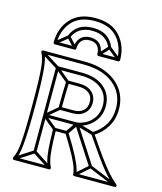

<svg xmlns="http://www.w3.org/2000/svg" viewBox="-122 -913 851 1010"><g transform="rotate(15 303.5 -408.0)"><path d="M138 -62H154V-260Q154 -260 154 -260Q154 -260 154 -260V-520Q154 -523 148.5 -517.5Q143 -512 146 -512H277Q277 -512 277 -512Q277 -512 277 -512Q348 -512 388 -479Q428 -446 428 -390Q428 -390 428 -390Q428 -390 428 -390Q428 -342 398.5 -309Q369 -276 320 -268Q319 -268 320 -268Q321 -268 321 -268H146V-252H321Q321 -252 321.5 -252Q322 -252 322 -252Q377 -262 410.5 -299Q444 -336 444 -390Q444 -390 444 -390Q444 -390 444 -390Q444 -452 399.5 -490Q355 -528 277 -528Q277 -528 277 -528Q277 -528 277 -528H146Q143 -528 140.5 -525.5Q138 -523 138 -520V-260Q138 -260 138 -260Q138 -260 138 -260ZM328 -264 314 -256 442 -58 456 -66ZM237 7 245 -7 150 -69Q149 -70 146.5 -70Q144 -70 142 -69L46 -7L54 7L150 -55Q152 -57 146 -57Q140 -57 142 -55ZM596 7 602 -7 452 -69Q450 -71 448 -70.5Q446 -70 444 -68L374 -6L384 6L454 -56Q456 -58 450 -57Q444 -56 446 -55ZM54 -587 46 -573 142 -513Q142 -513 141.5 -513.5Q141 -514 141 -514L212 -455L222 -467L151 -526Q151 -526 151 -526.5Q151 -527 150 -527ZM219 -311 209 -323 141 -266Q138 -264 138 -260Q138 -256 141 -254L210 -197L220 -209L151 -266Q148 -268 148 -260Q148 -252 151 -254ZM275 -208 289 -198 328 -255Q330 -257 323 -255Q316 -253 319 -252L413 -225L417 -241L323 -268Q321 -269 318.5 -268Q316 -267 314 -265ZM50 8H241Q246 8 248 4Q250 0 248 -4Q241 -18 235.5 -38.5Q230 -59 227 -97.5Q224 -136 223 -203L215 -195H282L275 -199Q318 -130 338 -91.5Q358 -53 364 -33.5Q370 -14 371 1Q371 4 373.5 6Q376 8 379 8H599Q604 8 606.5 3Q609 -2 604 -6Q589 -19 574.5 -33.5Q560 -48 540.5 -71.5Q521 -95 492.5 -134.5Q464 -174 422 -237L419 -226Q463 -252 489 -294.5Q515 -337 515 -392Q515 -450 486 -494Q457 -538 403.5 -563Q350 -588 276 -588H50Q46 -588 43.5 -584.5Q41 -581 43 -576Q50 -563 55 -546Q60 -529 63 -500Q66 -471 67.5 -422.5Q69 -374 69 -299Q69 -218 67.5 -166.5Q66 -115 63 -83.5Q60 -52 55 -34.5Q50 -17 43 -4Q41 0 43.5 4Q46 8 50 8ZM278 -453Q316 -453 336.5 -436Q357 -419 357 -389Q357 -359 338 -342Q319 -325 288 -325H214L222 -317Q222 -364 223 -399.5Q224 -435 225 -461L217 -453ZM50 -8 57 4Q64 -10 69 -28Q74 -46 77.5 -78Q81 -110 83 -163Q85 -216 85 -299Q85 -376 83 -425.5Q81 -475 77.5 -505Q74 -535 69 -553Q64 -571 57 -584L50 -572H276Q345 -572 395 -549.5Q445 -527 472 -486.5Q499 -446 499 -392Q499 -342 475.5 -303Q452 -264 411 -240Q408 -239 407.5 -235Q407 -231 408 -229Q451 -166 480 -125.5Q509 -85 529 -61Q549 -37 564 -22Q579 -7 594 6L599 -8H379L387 -1Q386 -16 379.5 -36.5Q373 -57 353 -96.5Q333 -136 289 -207Q286 -211 282 -211H215Q212 -211 209.5 -208.5Q207 -206 207 -203Q208 -133 211.5 -93.5Q215 -54 221 -32.5Q227 -11 234 4L241 -8ZM278 -469H217Q214 -469 211.5 -467Q209 -465 209 -461Q208 -435 207 -399.5Q206 -364 206 -317Q206 -314 208.5 -311.5Q211 -309 214 -309H288Q325 -309 349 -331Q373 -353 373 -389Q373 -425 348 -447Q323 -469 278 -469ZM155 -696 169 -690Q180 -720 206.5 -737.5Q233 -755 273 -755Q273 -755 273 -755Q273 -755 273 -755Q314 -755 340 -737.5Q366 -720 377 -690L391 -696Q378 -731 349 -751Q320 -771 273 -771Q273 -771 273 -771Q273 -771 273 -771Q227 -771 197.5 -751Q168 -731 155 -696ZM202 -638 214 -648 168 -698Q166 -701 162.5 -701Q159 -701 157 -699L95 -649L105 -637L167 -687Q169 -689 161.5 -689.5Q154 -690 156 -688ZM441 -637 451 -649 389 -699Q387 -701 383.5 -701Q380 -701 378 -698L332 -648L344 -638L390 -688Q392 -690 384.5 -689.5Q377 -689 379 -687ZM273 -808Q355 -808 396.5 -761Q438 -714 438 -643L446 -651H338L346 -643Q346 -677 327 -698Q308 -719 273 -719Q239 -719 219.5 -698Q200 -677 200 -643L208 -651H100L108 -643Q108 -714 149.5 -761Q191 -808 273 -808ZM273 -824Q184 -824 138 -772Q92 -720 92 -643Q92 -640 94.5 -637.5Q97 -635 100 -635H208Q211 -635 213.5 -637.5Q216 -640 216 -643Q216 -671 230.5 -687Q245 -703 273 -703Q302 -703 316 -687Q330 -671 330 -643Q330 -640 332.5 -637.5Q335 -635 338 -635H446Q449 -635 451.5 -637.5Q454 -640 454 -643Q454 -720 408 -772Q362 -824 273 -824Z"/></g></svg>

Font: Tilt Prism
Style: Regular
Weight: 400
Version: Version 1.000